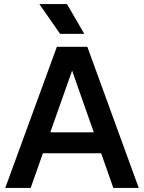

<svg xmlns="http://www.w3.org/2000/svg" viewBox="-20 -932 715 952"><path d="M6 0 262 -700H413L668 0H542L329 -606H346L132 0ZM118 -172 158 -276H518L559 -172ZM278 -764 175 -912H312L398 -764Z"/></svg>

Font: SUSE SemiBold
Style: Regular
Weight: 600
Designer: Rene Bieder
Foundry: SUSE
Version: Version 1.000